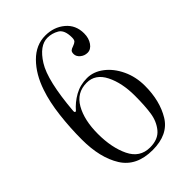

<svg xmlns="http://www.w3.org/2000/svg" viewBox="-229 -842 938 938"><g transform="rotate(-45 239.5 -373.5)"><path d="M40 -271Q40 -352 49.5 -432.5Q59 -513 80 -574Q107 -655 157.5 -706Q208 -757 273 -757Q332 -757 373.5 -722.5Q415 -688 415 -630Q415 -597 399 -574Q383 -551 360 -551Q339 -551 323 -564.5Q307 -578 307 -595Q307 -609 313 -614.5Q319 -620 332 -624Q346 -629 352.5 -635Q359 -641 359 -658Q359 -710 331.5 -726Q304 -742 273 -742Q218 -742 171.5 -668Q125 -594 109 -399Q109 -386 118 -390Q146 -423 184.5 -444.5Q223 -466 270 -466Q315 -466 355 -435.5Q395 -405 419.5 -353Q444 -301 444 -239Q444 -135 400 -62.5Q356 10 249 10Q137 10 88.5 -68Q40 -146 40 -271ZM375 -239Q375 -328 344 -389.5Q313 -451 253 -451Q184 -451 149.5 -390.5Q115 -330 115 -235Q115 -140 147 -74Q179 -8 249 -8Q305 -8 333 -42Q361 -76 368 -123.5Q375 -171 375 -239Z"/></g></svg>

Font: Viaoda Libre
Style: Regular
Weight: 400
Designer: Gydient
Version: Version 2.000